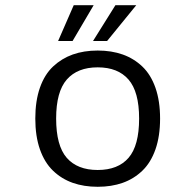

<svg xmlns="http://www.w3.org/2000/svg" viewBox="-20 -706 750 737"><path d="M203 -548.5 263 -686H339.5L258.5 -548.5ZM337 -548.5 423 -686H503L391 -548.5ZM594.5 -251Q594.5 -183.5 576.8 -132.8Q559 -82 526.5 -50.8Q494 -19.5 451 -4.2Q408 11 355 11Q302 11 259 -4.2Q216 -19.5 183.5 -50.8Q151 -82 133.2 -132.8Q115.5 -183.5 115.5 -251Q115.5 -318.5 133.2 -369.2Q151 -420 183.8 -450.8Q216.5 -481.5 259.2 -496.8Q302 -512 355 -512Q408 -512 451 -496.8Q494 -481.5 526.5 -450.5Q559 -419.5 576.8 -368.8Q594.5 -318 594.5 -251ZM514 -251Q514 -354 473.2 -400.8Q432.5 -447.5 355 -447.5Q277.5 -447.5 236.5 -400.8Q195.5 -354 195.5 -251Q195.5 -147 236.2 -100.2Q277 -53.5 355 -53.5Q433 -53.5 473.5 -100.2Q514 -147 514 -251Z"/></svg>

Font: League Mono Light
Style: Regular
Weight: 300
Width: 6
Designer: Tyler Finck
Foundry: The League of Moveable Type / Tyler Finck
Version: Version 2.210